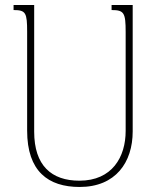

<svg xmlns="http://www.w3.org/2000/svg" viewBox="-20 -734 631 764"><path d="M424 -714V-694C474 -694 480 -683 480 -606V-213C480 -109 426 -15 296 -15C185 -15 116 -75 116 -210V-714H34V-694C83 -694 88 -683 88 -607V-214C88 -52 172 10 297 10C440 10 508 -88 508 -211V-714Z"/></svg>

Font: Noto Serif Armenian SemiCondensed Thin
Style: Regular
Weight: 100
Width: 4
Designer: Monotype Design Team
Foundry: Monotype Imaging Inc.
Version: Version 2.008